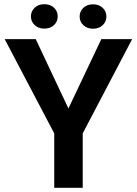

<svg xmlns="http://www.w3.org/2000/svg" viewBox="-20 -898 655 918"><path d="M150.9 -710.9 307.1 -379.4 464.4 -710.9H611.8L375.5 -260.3V0H239.3V-260.3L2.4 -710.9ZM127.9 -819.3Q127.9 -844.2 145.8 -861.1Q163.6 -877.9 191.9 -877.9Q220.7 -877.9 238.3 -861.1Q255.9 -844.2 255.9 -819.3Q255.9 -794.9 238.3 -778.1Q220.7 -761.2 191.9 -761.2Q163.6 -761.2 145.8 -778.1Q127.9 -794.9 127.9 -819.3ZM360.8 -818.8Q360.8 -843.8 378.7 -860.6Q396.5 -877.4 424.8 -877.4Q453.1 -877.4 470.9 -860.6Q488.8 -843.8 488.8 -818.8Q488.8 -794.4 470.9 -777.6Q453.1 -760.7 424.8 -760.7Q396.5 -760.7 378.7 -777.6Q360.8 -794.4 360.8 -818.8Z"/></svg>

Font: Vazirmatn UI SemiBold
Style: Regular
Weight: 600
Designer: Saber Rastikerdar
Foundry: Saber Rastikerdar
Version: Version 33.003